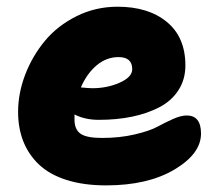

<svg xmlns="http://www.w3.org/2000/svg" viewBox="-20 -565 651 575"><path d="M297.9 -9.8Q230.5 -9.8 179.2 -26.1Q127.9 -42.5 96.7 -72.3Q65.4 -102.1 49.8 -141.6Q34.2 -181.2 34.2 -230Q34.2 -285.6 55.4 -341.3Q76.7 -397 114.3 -442.4Q151.9 -487.8 209 -516.4Q266.1 -544.9 332 -544.9Q424.3 -544.9 479.7 -499.3Q535.2 -453.6 535.2 -369.1Q535.2 -327.1 514.6 -295.2Q494.1 -263.2 457.8 -244.1Q421.4 -225.1 375.7 -215.6Q330.1 -206.1 275.9 -206.1Q234.4 -206.1 203.1 -222.2V-207Q203.1 -177.2 221.2 -164.6Q239.3 -151.9 285.2 -151.9Q338.9 -151.9 383.5 -162.4Q428.2 -172.9 451.4 -185.5Q474.6 -198.2 498.3 -208.7Q522 -219.2 539.1 -219.2Q582 -219.2 582 -165Q582 -104.5 502.2 -57.1Q422.4 -9.8 297.9 -9.8ZM335 -394Q298.8 -394 269.5 -369.4Q240.2 -344.7 222.2 -303.2Q246.6 -300.8 256.8 -300.8Q300.8 -300.8 338.4 -317.4Q376 -334 376 -357.9Q376 -394 335 -394Z"/></svg>

Font: Shantell Sans Bouncy
Style: Regular
Weight: 800
Designer: Stephen Nixon, Anya Danilova, Shantell Martin
Foundry: Arrow Type
Version: Version 1.006;[9816181b4]